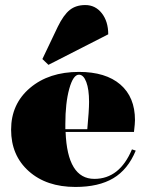

<svg xmlns="http://www.w3.org/2000/svg" viewBox="-20 -729 588 761"><path d="M172 -472 148 -495 209 -623Q232 -670 256.5 -689.5Q281 -709 318 -709Q358 -709 383.5 -676.5Q409 -644 409 -593ZM279 12Q164 12 94 -50.5Q24 -113 24 -215Q24 -317 99 -380.5Q174 -444 293 -444Q399 -444 457 -394Q515 -344 515 -253Q515 -240 511 -206H240Q247 -20 354 -20Q454 -20 503 -137L518 -132Q487 -57 429 -22.5Q371 12 279 12ZM239 -237V-217H326Q333 -291 333 -325Q333 -375 322 -404Q311 -433 293 -433Q270 -433 254.5 -377Q239 -321 239 -237Z"/></svg>

Font: Arapey Black-Display
Style: Regular
Weight: 900
Designer: Eduardo Rodriguez Tunni
Foundry: Eduardo Rodriguez Tunni
Version: Version 4.000